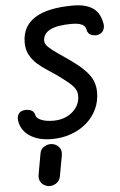

<svg xmlns="http://www.w3.org/2000/svg" viewBox="-75 -978 852 1359"><g transform="rotate(-5 351.0 -298.5)"><path d="M266 0Q173 0 112.2 -39Q51.5 -78 40 -145.5Q34.5 -172 45.2 -193.5Q56 -215 84 -220Q106.5 -224.5 132.5 -216.5Q158.5 -208.5 164.5 -176.5Q169 -156.5 202.5 -142.5Q236 -128.5 290 -128.5Q343.5 -128.5 386 -149.8Q428.5 -171 453.2 -207Q478 -243 478 -287.5Q478 -315 465.8 -336.5Q453.5 -358 423.5 -383.5Q393.5 -409 340.5 -447.5Q311.5 -468 276 -490.5Q240.5 -513 208 -541.5Q175.5 -570 154.5 -607.8Q133.5 -645.5 133.5 -696.5Q133.5 -812 225 -870.2Q316.5 -928.5 498 -928.5Q584 -928.5 635.5 -895.2Q687 -862 701 -783Q705.5 -758 695.5 -737Q685.5 -716 659 -707Q636 -701 609.2 -710.2Q582.5 -719.5 577 -752Q574 -768.5 562.2 -779Q550.5 -789.5 529.2 -794.8Q508 -800 476.5 -800Q374.5 -800 323.2 -774Q272 -748 272 -696.5Q272 -674.5 297.8 -650.2Q323.5 -626 361.2 -601Q399 -576 435 -550Q509 -498.5 547.2 -458Q585.5 -417.5 599.5 -380.8Q613.5 -344 613.5 -303Q613.5 -238 587.5 -182.8Q561.5 -127.5 514.2 -86.5Q467 -45.5 403.8 -22.8Q340.5 0 266 0ZM211 329Q182.5 324.5 163.5 302Q144.5 279.5 150 244.5L176.5 96Q181.5 63 207.8 47.8Q234 32.5 261.5 35Q292 38.5 312 60.8Q332 83 326.5 118.5L299.5 267.5Q294 301 265.8 317.5Q237.5 334 211 329Z"/></g></svg>

Font: Edu VIC WA NT Hand Pre
Style: Regular
Weight: 400
Designer: Tina and Corey Anderson, Eben Sorkin, Mirko Velimirovic
Foundry: Google for Education
Version: Version 1.000